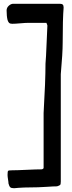

<svg xmlns="http://www.w3.org/2000/svg" viewBox="-20 -825 381 1017"><path d="M55 172Q40 172 34.5 167Q29 162 25 147Q25 140 22.5 125Q20 110 20 102Q20 83 23 80Q26 77 45 77Q69 77 121 74.5Q173 72 201 72Q206 72 211 66V-226Q221 -396 221 -488Q224 -521 226.5 -588Q229 -655 231 -689Q231 -692 228.5 -697Q226 -702 226 -704H131Q115 -704 87.5 -701.5Q60 -699 45 -699Q34 -699 29 -703Q24 -707 20 -719Q15 -739 15 -770Q15 -784 26.5 -794.5Q38 -805 50 -805H297Q308 -805 312.5 -800.5Q317 -796 317 -785Q312 -724 312 -598Q312 -544 302 -432V137Q302 151 298.5 154.5Q295 158 282 162Q264 162 229.5 164.5Q195 167 181 167Q100 167 55 172Z"/></svg>

Font: Because We Connect
Style: Regular
Weight: 400
Designer: Liz Wetzel, Aaron Williamson, Russ McMullin
Foundry: Red Hat
Version: Version 1.000